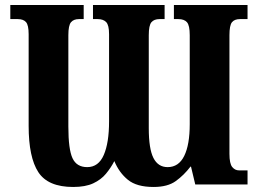

<svg xmlns="http://www.w3.org/2000/svg" viewBox="-20 -734 1069 764"><path d="M271 10Q171 10 132.5 -49Q94 -108 94 -233V-598Q94 -634 83.5 -646Q73 -658 51 -658H21V-714H313V-658H294Q273 -658 262.5 -645.5Q252 -633 252 -594V-230Q252 -140 268.5 -104.5Q285 -69 327 -69Q372 -69 393 -117.5Q414 -166 414 -251V-598Q414 -634 402.5 -646Q391 -658 369 -658H350V-714H635V-658H615Q593 -658 582.5 -645.5Q572 -633 572 -594V-224Q572 -142 590.5 -105.5Q609 -69 647 -69Q691 -69 713 -113.5Q735 -158 735 -240V-594Q735 -633 724 -645.5Q713 -658 690 -658H672V-714H965V-658H935Q913 -658 903 -645.5Q893 -633 893 -594V-122Q893 -83 904 -69.5Q915 -56 931 -56H965V0H757L740 -71H738Q712 -37 679.5 -13.5Q647 10 591 10Q524 10 489 -18.5Q454 -47 435 -93Q421 -66 401.5 -42.5Q382 -19 351 -4.5Q320 10 271 10Z"/></svg>

Font: Noto Serif ExtraCondensed Black
Style: Regular
Weight: 900
Width: 2
Designer: Monotype Design Team
Foundry: Monotype Imaging Inc.
Version: Version 2.015; ttfautohint (v1.8.4.7-5d5b)